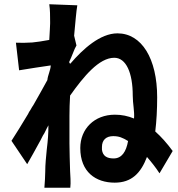

<svg xmlns="http://www.w3.org/2000/svg" viewBox="-20 -832 840 904"><path d="M310 -27C308 -72 308 -115 307 -156V-166C307 -184 307 -202 307 -219V-229V-239C307 -240 307 -242 307 -243V-253C307 -255 307 -256 307 -258V-286C307 -316 308 -349 310 -382C374 -472 446 -560 518 -560C574 -560 605 -489 605 -382C605 -343 614 -308 611 -274C582 -286 553 -292 521 -292C424 -292 358 -225 358 -135C358 -22 431 28 520 28C600 28 643 -17 672 -93C692 -70 713 -44 731 -16L793 -121C766 -158 739 -188 711 -213C717 -262 720 -316 720 -374C720 -556 647 -675 533 -675C452 -675 371 -602 311 -532C306 -535 306 -538 306 -541C319 -567 329 -600 340 -618L329 -664C335 -727 339 -779 344 -807L212 -812C216 -785 216 -757 216 -730V-721C216 -710 214 -682 212 -644C178 -638 155 -634 132 -632C104 -630 78 -630 55 -631L70 -501C115 -509 180 -518 219 -524C218 -501 205 -478 203 -455C185 -421 161 -380 137 -337L131 -328C128 -323 126 -319 123 -314L117 -305L112 -295C83 -247 55 -201 34 -169L108 -59C124 -87 145 -124 166 -163L171 -172L176 -182C180 -190 184 -198 189 -205L194 -215C198 -224 203 -233 208 -242C208 -202 205 -168 201 -135L200 -126C197 -93 193 -60 193 -23C193 -7 191 30 189 52H311C314 29 311 -9 310 -27ZM460 -140C460 -173 480 -191 513 -191C540 -191 557 -184 583 -168C574 -117 553 -86 515 -86C484 -86 464 -97 460 -127V-139V-140Z"/></svg>

Font: Glow Sans TC Compressed
Style: Bold
Weight: 700
Width: 2
Designer: Ryoko NISHIZUKA (kana, bopomofo & ideographs); Paul D. Hunt (Latin, Greek & Cyrillic); Sandoll Communications, Soo-young
Version: Version 0.93